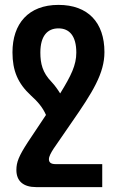

<svg xmlns="http://www.w3.org/2000/svg" viewBox="-20 -528 475 785"><path d="M207 143C187 143 180 135 180 123C180 112 188 97 199 80L272 -26C359 -151 407 -228 407 -315C407 -436 340 -508 219 -508C96 -508 31 -431 31 -314C31 -239 53 -187 106 -138C135 -112 155 -88 168 -58L94 53C57 110 47 135 47 167C47 213 76 237 128 237H398V143ZM190 -194C154 -231 145 -268 145 -313C145 -380 173 -412 219 -412C263 -412 292 -382 292 -313C292 -262 271 -219 226 -146C216 -162 205 -178 190 -194Z"/></svg>

Font: Noto Sans Armenian Condensed SemiBold
Style: Regular
Weight: 600
Width: 3
Designer: Monotype Design Team
Foundry: Monotype Imaging Inc.
Version: Version 2.008